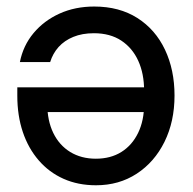

<svg xmlns="http://www.w3.org/2000/svg" viewBox="-20 -547 581 579"><path d="M264.2 -527.3Q339.8 -527.3 394.3 -492.7Q448.7 -458 477.5 -397.2Q506.3 -336.4 506.3 -258.8Q506.3 -180.7 476.1 -119.4Q445.8 -58.1 392.3 -23.2Q338.9 11.7 269.5 11.7Q215.3 11.7 171.6 -7.8Q127.9 -27.3 96.7 -63.5Q65.4 -99.6 48.8 -148.9Q32.2 -198.2 32.2 -258.3V-283.7H460.9V-209H82L122.6 -233.4Q122.6 -183.6 140.6 -146.2Q158.7 -108.9 191.9 -88.6Q225.1 -68.4 269 -68.4Q313.5 -68.4 345.9 -88.6Q378.4 -108.9 396.5 -146.2Q414.6 -183.6 414.6 -233.4V-273.4Q414.6 -324.7 397 -363.5Q379.4 -402.3 345.7 -424.6Q312 -446.8 263.2 -446.8Q228 -446.8 201.2 -435.8Q174.3 -424.8 156.7 -405.3Q139.2 -385.7 131.3 -359.9H40Q49.8 -409.7 81.3 -447.3Q112.8 -484.9 159.7 -506.1Q206.5 -527.3 264.2 -527.3Z"/></svg>

Font: Inter Cardless Display
Style: Regular
Weight: 400
Designer: Rasmus Andersson
Foundry: rsms
Version: Version 4.001;git-9221beed3